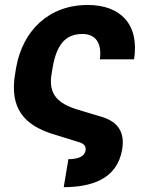

<svg xmlns="http://www.w3.org/2000/svg" viewBox="-20 -573 616 788"><path d="M260.7 80.3 241.5 195.3C353.3 194.6 459.9 164.1 481.2 41.5C494 -33.7 460.6 -72.4 403.4 -91.6L299 -122.9C219.1 -147.7 176.5 -184.3 192.1 -272L196.7 -299.4C212 -384.9 245.7 -433.6 318.2 -433.6C375 -433.6 398.4 -393.1 389.9 -329.5H530.2C552.9 -474.8 472.7 -552.6 340.2 -552.6C178.6 -552.6 73.2 -445.7 46.5 -296.9L43 -275.9C15.3 -123.6 85.6 -60 190.3 -24.9L300.1 9.2C325.3 15.3 333.5 27.7 331.3 43.3C328.1 68.9 301.1 80.3 260.7 80.3Z"/></svg>

Font: Magic Ui Pro
Style: Bold Italic
Weight: 700
Italic angle: -9.39999°
Designer: Stefan Endress, Andreas Faust
Version: Version 1.000;FEAKit 1.0